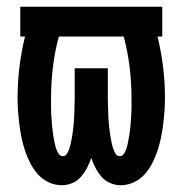

<svg xmlns="http://www.w3.org/2000/svg" viewBox="-20 -540 540 568"><path d="M163 8Q143 8 124.5 -0.5Q106 -9 92.5 -24Q79 -39 70 -56.5Q61 -74 54.5 -93Q48 -112 44 -131.5Q40 -151 37.5 -170.5Q35 -190 33.5 -210Q32 -230 32 -250Q32 -296 37.5 -341.5Q43 -387 54 -432H40V-520H460V-432H446Q457 -387 462.5 -341.5Q468 -296 468 -250Q468 -230 466.5 -210Q465 -190 462.5 -170.5Q460 -151 456 -131.5Q452 -112 445.5 -93Q439 -74 430 -56.5Q421 -39 407.5 -24Q394 -9 375.5 -0.5Q357 8 337 8Q321 8 306 1.5Q291 -5 280.5 -17Q270 -29 262.5 -43.5Q255 -58 250 -73Q245 -58 237.5 -43.5Q230 -29 219.5 -17Q209 -5 194 1.5Q179 8 163 8ZM166 -78Q174 -78 178.5 -86Q183 -94 185.5 -101.5Q188 -109 189.5 -116.5Q191 -124 192.5 -132Q194 -140 195 -148Q196 -156 197 -164Q198 -172 198.5 -180Q199 -188 199.5 -196Q200 -204 200 -212Q200 -220 200.5 -228Q201 -236 201 -244Q201 -252 201 -260V-338H299V-260Q299 -252 299 -244Q299 -236 299.5 -228Q300 -220 300 -212Q300 -204 300.5 -196Q301 -188 301.5 -180Q302 -172 303 -164Q304 -156 305 -148Q306 -140 307.5 -132Q309 -124 310.5 -116.5Q312 -109 314.5 -101.5Q317 -94 321.5 -86Q326 -78 334 -78Q342 -78 346.5 -85Q351 -92 353.5 -99Q356 -106 357.5 -113.5Q359 -121 360.5 -128.5Q362 -136 363 -143.5Q364 -151 365 -158.5Q366 -166 366.5 -173.5Q367 -181 367.5 -188.5Q368 -196 368.5 -203.5Q369 -211 369 -218.5Q369 -226 369 -233.5Q369 -241 369 -248Q369 -295 363.5 -341Q358 -387 346 -432H154Q142 -387 136.5 -341Q131 -295 131 -248Q131 -241 131 -233.5Q131 -226 131 -218.5Q131 -211 131.5 -203.5Q132 -196 132.5 -188.5Q133 -181 133.5 -173.5Q134 -166 135 -158.5Q136 -151 137 -143.5Q138 -136 139.5 -128.5Q141 -121 142.5 -113.5Q144 -106 146.5 -99Q149 -92 153.5 -85Q158 -78 166 -78Z"/></svg>

Font: Iosevka SS04 Semibold
Style: Regular
Weight: 600
Monospace: yes
Designer: Belleve Invis
Foundry: Belleve Invis
Version: Version 19.0.0; ttfautohint (v1.8.4)